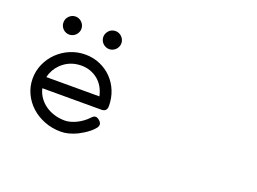

<svg xmlns="http://www.w3.org/2000/svg" viewBox="-94 -810 1392 1039"><g transform="rotate(20 602.0 -290.5)"><path d="M451.7 -111.8Q462.4 -124 473.6 -124Q479 -124 485.1 -120.8Q491.2 -117.7 496.3 -113Q501.5 -108.4 504.9 -102.5Q508.3 -96.7 508.3 -90.8Q508.3 -80.1 498 -67.9Q487.8 -55.7 473.1 -43.9Q458.5 -32.2 442.4 -22.5Q426.3 -12.7 414.6 -6.8Q364.7 16.6 322.8 16.6Q272 16.6 228 -0.5Q184.1 -17.6 151.6 -47.1Q119.1 -76.7 100.3 -116.7Q81.5 -156.7 81.5 -202.6Q81.5 -247.1 99.4 -286.9Q117.2 -326.7 147.9 -356.7Q178.7 -386.7 219.7 -404.1Q260.7 -421.4 307.1 -421.4Q352.1 -421.4 391.1 -404.5Q430.2 -387.7 459 -358.4Q487.8 -329.1 504.2 -289.1Q520.5 -249 520.5 -202.6Q520.5 -170.4 488.8 -170.4H148.9Q155.3 -142.1 171.4 -119.4Q187.5 -96.7 210.4 -80.6Q233.4 -64.5 262.2 -55.9Q291 -47.4 322.8 -47.4Q336.9 -47.4 353.5 -51.8Q370.1 -56.2 387 -64.2Q403.8 -72.3 420.4 -84.2Q437 -96.2 451.7 -111.8ZM191.9 -312Q158.7 -278.8 148.4 -234.4H454.1Q448.2 -263.2 434.8 -286.1Q421.4 -309.1 401.9 -325Q382.3 -340.8 358.2 -349.4Q334 -357.9 307.1 -357.9Q239.3 -357.9 191.9 -312ZM186 -596.7Q196.8 -596.7 206.1 -592.5Q215.3 -588.4 222.4 -581.3Q229.5 -574.2 233.6 -564.9Q237.8 -555.7 237.8 -544.9Q237.8 -534.2 233.6 -524.7Q229.5 -515.1 222.4 -508.1Q215.3 -501 205.8 -496.8Q196.3 -492.7 186 -492.7Q175.8 -492.7 166.3 -496.6Q156.7 -500.5 149.7 -507.6Q142.6 -514.6 138.4 -524.2Q134.3 -533.7 134.3 -544.9Q134.3 -555.7 138.4 -564.9Q142.6 -574.2 149.7 -581.3Q156.7 -588.4 166 -592.5Q175.3 -596.7 186 -596.7ZM416 -596.7Q426.8 -596.7 436 -592.5Q445.3 -588.4 452.4 -581.3Q459.5 -574.2 463.6 -564.9Q467.8 -555.7 467.8 -544.9Q467.8 -534.2 463.6 -524.7Q459.5 -515.1 452.4 -508.1Q445.3 -501 435.8 -496.8Q426.3 -492.7 416 -492.7Q404.8 -492.7 395.3 -497.1Q385.7 -501.5 378.7 -508.5Q371.6 -515.6 367.7 -525.1Q363.8 -534.7 363.8 -544.9Q363.8 -555.2 367.9 -564.5Q372.1 -573.7 378.9 -581.1Q385.7 -588.4 395.3 -592.5Q404.8 -596.7 416 -596.7Z"/></g></svg>

Font: Erica Type
Style: Italic
Weight: 400
Monospace: yes
Designer: Peter Wiegel
Foundry: Peter Wiegel
Version: Version 1.000 2010 initial release